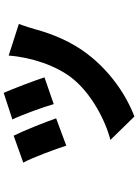

<svg xmlns="http://www.w3.org/2000/svg" viewBox="126 -770 748 1040"><g transform="rotate(-90 500.0 -250.0)"><path d="M517 -604 373 -557C400 -501 442 -383 456 -333L601 -383C586 -430 537 -560 517 -604ZM719 -577C710 -453 663 -317 597 -234C514 -129 368 -53 262 -26L389 104C509 58 635 -29 728 -151C794 -237 836 -339 862 -435C869 -459 876 -483 890 -522ZM285 -550 139 -498C166 -450 214 -319 231 -265L379 -320C359 -378 313 -494 285 -550Z"/></g></svg>

Font: Noto Sans Korean Black
Style: Bold
Weight: 900
Designer: Ryoko NISHIZUKA (kana & ideographs); Paul D. Hunt (Latin, Greek & Cyrillic); Wenlong ZHANG (bopomofo); Sandoll Communica
Foundry: Adobe Systems Incorporated
Version: Version 1.000;PS 1;hotconv 1.0.78;makeotf.lib2.5.61930